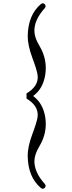

<svg xmlns="http://www.w3.org/2000/svg" viewBox="-20 -751 437 1170"><path d="M189.9 224.6Q186 295.9 253.9 371.1Q262.7 382.8 252.4 394Q241.2 404.3 229 394.5Q150.9 328.1 148.9 201.2Q147.9 143.6 177.2 66.4Q204.6 -7.3 209 -37.6Q217.8 -104.5 141.6 -150.4V-181.6Q218.3 -227.5 209 -294.4Q204.6 -325.7 177.2 -398.4Q148.4 -476.1 148.9 -532.7Q151.4 -660.2 229 -726.1Q241.2 -736.3 252.4 -725.6Q262.7 -713.9 253.4 -702.1Q185.5 -627 189.9 -556.2Q192.4 -517.6 221.2 -470.2Q270 -387.7 255.9 -295.9Q241.7 -208 181.6 -166Q241.7 -123 255.9 -36.1Q270 56.2 221.2 138.2Q192.4 186 189.9 224.6Z"/></svg>

Font: Amiri Quran Colored
Style: Regular
Weight: 400
Designer: Khaled Hosny
Version: Version 000.111